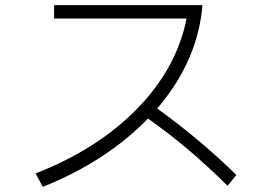

<svg xmlns="http://www.w3.org/2000/svg" viewBox="-20 -733 1040 745"><path d="M863 -12Q710 -164 554 -273Q474 -190 370.5 -123Q267 -56 146 -8L118 -60Q357 -153 511 -310Q665 -467 704 -661H190V-713H765Q765 -690 755 -638Q720 -464 590 -312Q759 -190 897 -54Z"/></svg>

Font: IBM Plex Sans JP Light
Style: Regular
Weight: 300
Designer: Mike Abbink; Paul van der Laan; Pieter van Rosmalen; Wujin Sim; Yejin Wi; Jinhee Kim; Boomi Park; Yona Kim; Kichan Ma
Foundry: Sandoll Inc.
Version: Version 1.002